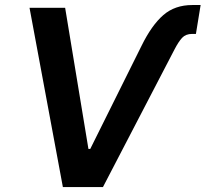

<svg xmlns="http://www.w3.org/2000/svg" viewBox="-20 -759 834 779"><path d="M554.3 -573.2Q595.5 -657 642.6 -697.8Q689.6 -738.6 760.3 -738.6H794L774.9 -621.4H759.6Q733.7 -621.4 718.9 -605.6Q704.2 -589.8 687.9 -558.2L397.7 0H235.1L99.8 -727.3H244.3L338.8 -154.8H346.2Z"/></svg>

Font: Inter UI Semi Bold
Style: Italic
Weight: 600
Italic angle: -9.39999°
Designer: Rasmus Andersson
Foundry: rsms
Version: 3.2;8d6f07862